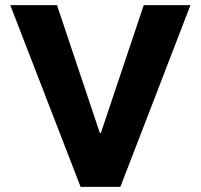

<svg xmlns="http://www.w3.org/2000/svg" viewBox="-20 -728 782 748"><path d="M373 -210H369L202 -708H20L294 0H449L722 -708H540Z"/></svg>

Font: UULA Sans
Style: Bold
Weight: 700
Designer: Mohamed Gaber, Laura Garcia Mut
Foundry: Kief Type Foundry
Version: Version 3.006;hotconv 1.0.109;makeotfexe 2.5.65596